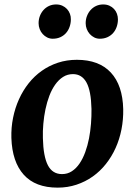

<svg xmlns="http://www.w3.org/2000/svg" viewBox="-20 -840 613 872"><path d="M433.1 -664.1Q419.9 -664.1 408.2 -669.9Q396.5 -675.8 387.7 -685.5Q378.9 -695.3 374 -708Q369.1 -720.7 369.1 -734.4Q369.1 -752 375 -767.3Q380.9 -782.7 391.4 -794.4Q401.9 -806.2 416.5 -813Q431.2 -819.8 448.7 -819.8Q464.4 -819.8 476.8 -814.2Q489.3 -808.6 498 -799.1Q506.8 -789.6 511.2 -777.3Q515.6 -765.1 515.6 -752Q515.6 -734.4 510 -718.3Q504.4 -702.1 493.9 -690.2Q483.4 -678.2 468 -671.1Q452.6 -664.1 433.1 -664.1ZM219.2 -664.1Q206.1 -664.1 194.3 -669.9Q182.6 -675.8 173.8 -685.5Q165 -695.3 160.2 -708Q155.3 -720.7 155.3 -734.4Q155.3 -752 161.1 -767.3Q167 -782.7 177.5 -794.4Q188 -806.2 202.6 -813Q217.3 -819.8 234.9 -819.8Q250.5 -819.8 262.9 -814.2Q275.4 -808.6 284.2 -799.1Q293 -789.6 297.6 -777.3Q302.2 -765.1 301.8 -752Q301.8 -734.4 296.1 -718.3Q290.5 -702.1 280 -690.2Q269.5 -678.2 254.2 -671.1Q238.8 -664.1 219.2 -664.1ZM31.7 -213.4Q30.3 -260.3 39.3 -304.9Q48.3 -349.6 66.2 -389.2Q84 -428.7 110.1 -461.7Q136.2 -494.6 169.7 -518.3Q203.1 -542 243.2 -555.2Q283.2 -568.4 329.1 -568.4Q429.7 -568.4 483.4 -510.5Q537.1 -452.6 539.6 -344.2Q540.5 -297.4 531.7 -252.4Q522.9 -207.5 505.1 -168Q487.3 -128.4 460.9 -95.2Q434.6 -62 401.1 -38.3Q367.7 -14.6 327.4 -1.2Q287.1 12.2 241.7 12.2Q140.6 12.2 87.9 -46.4Q35.2 -105 31.7 -213.4ZM261.7 -49.3Q286.6 -49.3 306.4 -62.3Q326.2 -75.2 341.3 -97.4Q356.4 -119.6 367.2 -149.2Q377.9 -178.7 384.3 -211.4Q390.6 -244.1 393.3 -278.6Q396 -313 395.5 -345.2Q393.6 -427.7 372.6 -465.6Q351.6 -503.4 311.5 -503.4Q286.6 -503.4 266.6 -490.7Q246.6 -478 231 -456.1Q215.3 -434.1 204.3 -405.3Q193.4 -376.5 186.5 -344Q179.7 -311.5 176.8 -277.8Q173.8 -244.1 174.8 -212.4Q176.8 -129.4 197.5 -89.4Q218.3 -49.3 261.7 -49.3Z"/></svg>

Font: Merriweather Bold
Style: Italic
Weight: 700
Italic angle: -7°
Designer: Eben Sorkin ( eben@eyebytes.com )
Foundry: Eben Sorkin ( eben@eyebytes.com )
Version: Version 1.5; ttfautohint (v0.97) -l 13 -r 13 -G 200 -x 24 -f